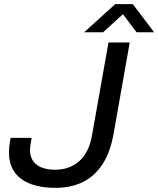

<svg xmlns="http://www.w3.org/2000/svg" viewBox="-20 -890 760 922"><path d="M247 12Q140 12 81.5 -31Q23 -74 23 -159Q23 -170 24.5 -185.5Q26 -201 31 -228H132Q127 -201 125.5 -189.5Q124 -178 124 -171Q124 -124 155.5 -99.5Q187 -75 245 -75Q315 -75 361.5 -117Q408 -159 422 -241L501 -686H603L526 -251Q511 -162 473.5 -103.5Q436 -45 379 -16.5Q322 12 247 12ZM384 -735 533 -870H618L720 -735H636L552 -846H597L475 -735Z"/></svg>

Font: Archivo SemiExpanded
Style: Italic
Weight: 400
Width: 6
Italic angle: -10°
Designer: Hector Gatti
Foundry: Omnibus-Type
Version: Version 2.001